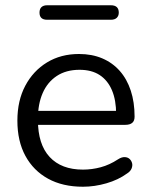

<svg xmlns="http://www.w3.org/2000/svg" viewBox="-20 -700 572 729"><path d="M295 9Q218 9 162.5 -21.5Q107 -52 76.5 -108Q46 -164 46 -242Q46 -318 76 -374.5Q106 -431 158.5 -463Q211 -495 280 -495Q329 -495 368 -478.5Q407 -462 434.5 -431Q462 -400 476.5 -356Q491 -312 491 -257Q491 -241 482 -233.5Q473 -226 456 -226H108V-279H437L421 -266Q421 -320 405 -357.5Q389 -395 358.5 -415Q328 -435 282 -435Q231 -435 195.5 -411.5Q160 -388 142 -346.5Q124 -305 124 -250V-244Q124 -152 168.5 -104Q213 -56 295 -56Q329 -56 362.5 -65Q396 -74 428 -95Q442 -104 453.5 -103.5Q465 -103 472 -96.5Q479 -90 481.5 -80.5Q484 -71 479.5 -60Q475 -49 462 -41Q429 -17 384 -4Q339 9 295 9ZM159 -625Q130 -625 130 -652Q130 -666 137.5 -673Q145 -680 159 -680H401Q431 -680 431 -652Q431 -640 423.5 -632.5Q416 -625 401 -625Z"/></svg>

Font: Nunito ExtraLight
Style: Regular
Weight: 400
Version: Version 3.602